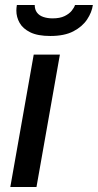

<svg xmlns="http://www.w3.org/2000/svg" viewBox="-20 -743 389 763"><path d="M21 0 114 -526H218L125 0ZM180 -600Q130 -600 100.5 -614.5Q71 -629 58 -652Q45 -675 45 -701Q45 -706 45.5 -711.5Q46 -717 47 -723H118Q118 -705 127 -693Q136 -681 152.5 -675.5Q169 -670 189 -670Q218 -670 236.5 -679Q255 -688 265 -700.5Q275 -713 278 -723H349Q345 -694 326 -665.5Q307 -637 271.5 -618.5Q236 -600 180 -600Z"/></svg>

Font: Archivo SemiBold Medium
Style: Italic
Weight: 500
Italic angle: -10°
Version: Version 2.001